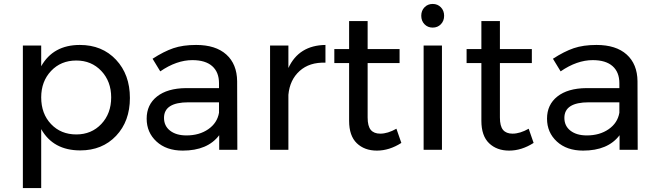

<svg xmlns="http://www.w3.org/2000/svg" viewBox="-20 -760 3330 974"><path d="M385 -532Q498 -532 568.5 -457Q639 -382 639 -263Q639 -145 569 -71Q499 3 387 3Q250 3 189 -105V194H96V-529H189V-424Q250 -532 385 -532ZM367 -78Q444 -78 494 -131Q544 -184 544 -266Q544 -347 494 -400Q444 -453 367 -453Q289 -453 239 -400Q189 -347 189 -266Q189 -183 239 -130.5Q289 -78 367 -78Z M1184 0H1092V-74Q1033 4 907 4Q824 4 774 -42Q724 -88 724 -158Q724 -229 776.5 -270.5Q829 -312 923 -313H1091V-338Q1091 -394 1056.5 -424.5Q1022 -455 956 -455Q876 -455 793 -398L754 -462Q811 -499 859.5 -515.5Q908 -532 975 -532Q1074 -532 1128 -483.5Q1182 -435 1183 -348ZM926 -73Q991 -73 1036.5 -104.5Q1082 -136 1091 -188V-241H936Q812 -241 812 -162Q812 -121 843 -97Q874 -73 926 -73Z M1443 -415Q1496 -530 1631 -532V-442Q1550 -445 1500 -400Q1450 -355 1443 -279V0H1350V-529H1443Z M1991 -107 2016 -35Q1955 4 1892 4Q1829 4 1790 -33.5Q1751 -71 1751 -147V-440H1676V-511H1751V-653H1845V-511H2007V-440H1845V-164Q1845 -120 1861 -101Q1877 -82 1909 -82Q1947 -82 1991 -107Z M2133.5 -723Q2150 -740 2175 -740Q2200 -740 2216.5 -723Q2233 -706 2233 -680Q2233 -654 2216.5 -637Q2200 -620 2175 -620Q2150 -620 2133.5 -637Q2117 -654 2117 -680Q2117 -706 2133.5 -723ZM2129 -529H2222V0H2129Z M2662 -107 2687 -35Q2626 4 2563 4Q2500 4 2461 -33.5Q2422 -71 2422 -147V-440H2347V-511H2422V-653H2516V-511H2678V-440H2516V-164Q2516 -120 2532 -101Q2548 -82 2580 -82Q2618 -82 2662 -107Z M3215 0H3123V-74Q3064 4 2938 4Q2855 4 2805 -42Q2755 -88 2755 -158Q2755 -229 2807.5 -270.5Q2860 -312 2954 -313H3122V-338Q3122 -394 3087.5 -424.5Q3053 -455 2987 -455Q2907 -455 2824 -398L2785 -462Q2842 -499 2890.5 -515.5Q2939 -532 3006 -532Q3105 -532 3159 -483.5Q3213 -435 3214 -348ZM2957 -73Q3022 -73 3067.5 -104.5Q3113 -136 3122 -188V-241H2967Q2843 -241 2843 -162Q2843 -121 2874 -97Q2905 -73 2957 -73Z"/></svg>

Font: Montserrat arm
Style: Regular
Weight: 400
Designer: Julieta Ulanovsky
Foundry: Julieta Ulanovsky
Version: Version 6.000;PS 006.000;hotconv 1.0.88;makeotf.lib2.5.64775